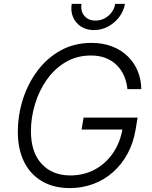

<svg xmlns="http://www.w3.org/2000/svg" viewBox="-20 -958 783 988"><path d="M339.4 9.8Q255.9 9.8 196 -25.4Q136.2 -60.5 104 -125.2Q71.8 -189.9 71.8 -278.8Q71.8 -364.7 97.7 -446.5Q123.5 -528.3 172.9 -594Q222.2 -659.7 292.2 -698.5Q362.3 -737.3 450.7 -737.3Q510.7 -737.3 558.3 -718.5Q606 -699.7 638.9 -666.7Q671.9 -633.8 689.2 -590.8Q706.5 -547.9 707 -499.5H635.7Q632.3 -535.6 618.9 -566.7Q605.5 -597.7 582 -621.6Q558.6 -645.5 525.1 -658.9Q491.7 -672.4 448.2 -672.4Q376 -672.4 318.8 -638.9Q261.7 -605.5 221.7 -549.1Q181.6 -492.7 160.4 -423.3Q139.2 -354 139.2 -282.7Q139.2 -174.3 194.3 -114.7Q249.5 -55.2 341.8 -55.2Q410.6 -55.2 467 -85.2Q523.4 -115.2 561.3 -170.2Q599.1 -225.1 611.3 -299.3L631.3 -291.5H399.9L410.2 -353H688L677.7 -290.5Q666 -221.7 636 -166.5Q606 -111.3 561 -71.8Q516.1 -32.2 459.7 -11.2Q403.3 9.8 339.4 9.8ZM463.4 -803.2Q424.8 -803.2 396.7 -821.5Q368.7 -839.8 355.7 -870.4Q342.8 -900.9 349.1 -938H399.4Q393.6 -900.9 414.1 -876.5Q434.6 -852.1 471.7 -852.1Q496.6 -852.1 517.8 -863.3Q539.1 -874.5 554 -894Q568.8 -913.6 572.8 -938H623Q616.7 -900.9 593.3 -870.1Q569.8 -839.4 535.9 -821.3Q502 -803.2 463.4 -803.2Z"/></svg>

Font: Inter Light
Style: Italic
Weight: 300
Italic angle: -9.3988°
Designer: Rasmus Andersson
Foundry: rsms
Version: Version 4.001;git-66647c0bb